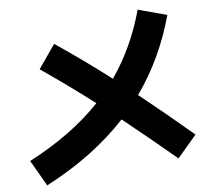

<svg xmlns="http://www.w3.org/2000/svg" viewBox="-57 -860 1114 982"><g transform="rotate(-5 500.0 -368.5)"><path d="M146 59 70 -73Q291 -188 433 -338Q366 -389 297.5 -438.5Q229 -488 159 -536L244 -659Q317 -610 388 -559Q459 -508 528 -455Q632 -604 685 -796L834 -756Q773 -534 649 -361Q719 -305 787.5 -248.5Q856 -192 924 -134L827 -20Q759 -77 691 -133Q623 -189 554 -244Q393 -70 146 59Z"/></g></svg>

Font: Murecho
Style: Bold
Weight: 700
Designer: Neil Summerour
Foundry: Positype
Version: Version 1.010; ttfautohint (v1.8.3)